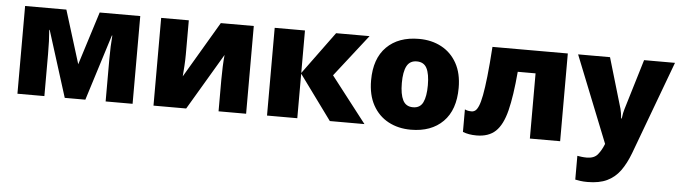

<svg xmlns="http://www.w3.org/2000/svg" viewBox="-49 -765 4262 1206"><g transform="rotate(5 2082.5 -161.5)"><path d="M793 -553.2V0H623V-268.1Q623 -307.6 624.5 -345.7Q626 -383.8 628.9 -416H626L495.1 0H365.2L233.9 -417H231Q236.8 -351.1 236.8 -264.2V0H66.9V-553.2H327.1L431.2 -217.8L537.1 -553.2Z M1099.1 -553.2V-337.9Q1099.1 -303.7 1096.7 -266.4Q1094.2 -229 1091.8 -199.2L1300.8 -553.2H1508.8V0H1335V-200.2Q1335 -239.3 1336.7 -281.5Q1338.4 -323.7 1341.8 -356L1130.9 0H924.8V-553.2Z M2027.8 -553.2H2238.8L2031.7 -288.1L2254.9 0H2036.6L1831.5 -280.8V0H1640.6V-553.2H1831.5V-285.2Z M2824.7 -277.8Q2824.7 -139.2 2750.5 -64.7Q2676.3 9.8 2547.4 9.8Q2467.8 9.8 2405.5 -23.7Q2343.3 -57.1 2307.9 -121.3Q2272.5 -185.5 2272.5 -277.8Q2272.5 -415 2346.7 -489Q2420.9 -563 2550.3 -563Q2629.9 -563 2691.9 -529.8Q2753.9 -496.6 2789.3 -433.1Q2824.7 -369.6 2824.7 -277.8ZM2466.3 -277.8Q2466.3 -207 2485.4 -169.4Q2504.4 -131.8 2549.3 -131.8Q2593.8 -131.8 2612.1 -169.4Q2630.4 -207 2630.4 -277.8Q2630.4 -348.6 2611.8 -384.8Q2593.3 -420.9 2548.3 -420.9Q2504.9 -420.9 2485.6 -384.8Q2466.3 -348.6 2466.3 -277.8Z M3488.8 0H3297.9V-411.1H3185.5Q3172.4 -257.8 3149.2 -165.3Q3126 -72.8 3082 -31.5Q3038.1 9.8 2961.9 9.8Q2912.1 9.8 2875.5 -4.9V-147Q2885.3 -142.1 2895.8 -140.1Q2906.2 -138.2 2918.5 -138.2Q2930.7 -138.2 2941.4 -146Q2952.1 -153.8 2962.2 -177.2Q2972.2 -200.7 2981 -246.3Q2989.7 -292 2998 -366.7Q3006.3 -441.4 3013.7 -553.2H3488.8Z M3553.7 -553.2H3754.9L3848.6 -235.8Q3851.6 -225.6 3854.2 -208.5Q3856.9 -191.4 3857.9 -175.8H3861.8Q3864.3 -195.8 3867.4 -210.7Q3870.6 -225.6 3873.5 -234.9L3969.7 -553.2H4164.6L3945.8 35.2Q3920.4 102.5 3887 148.2Q3853.5 193.8 3804.4 217Q3755.4 240.2 3682.6 240.2Q3656.2 240.2 3637.5 237.5Q3618.7 234.9 3604.5 231.9V82Q3615.2 84 3630.9 85.9Q3646.5 87.9 3663.6 87.9Q3710.9 87.9 3733.2 60.3Q3755.4 32.7 3769.5 -2.9L3771.5 -7.8Z"/></g></svg>

Font: Open Sans ExtraBold
Style: Regular
Weight: 800
Designer: Monotype Design Team
Foundry: Monotype Imaging Inc.
Version: Version 3.003; ttfautohint (v1.8.4)